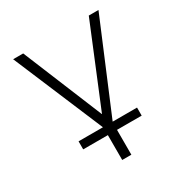

<svg xmlns="http://www.w3.org/2000/svg" viewBox="-159 -611 864 910"><g transform="rotate(-30 273.5 -156.0)"><path d="M249 180V44H114V0H260L252 11L40 -492H95L274 -57H275L454 -492H507L296 11L289 0H434V44H299V180Z"/></g></svg>

Font: Nunito Sans 7pt ExtraLight
Style: Regular
Weight: 250
Designer: Vernon Adams
Foundry: Vernon Adams
Version: Version 3.101;gftools[0.9.27]